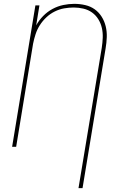

<svg xmlns="http://www.w3.org/2000/svg" viewBox="-20 -763 640 998"><path d="M388 215 509 -515Q513 -541 514 -567Q515 -593 509.5 -617.5Q504 -642 491 -663Q478 -684 458.5 -698Q439 -712 414 -718Q389 -724 363 -724Q339 -724 313.5 -719.5Q288 -715 264 -703Q240 -691 220.5 -672.5Q201 -654 187 -632Q173 -610 165 -585.5Q157 -561 152 -536L64 0H43L164 -735H185L168 -631Q182 -657 204 -679.5Q226 -702 253 -716.5Q280 -731 309 -737Q338 -743 366 -743Q395 -743 423 -736.5Q451 -730 472.5 -714.5Q494 -699 508.5 -676Q523 -653 529.5 -626Q536 -599 535 -570Q534 -541 529 -512L409 215Z"/></svg>

Font: Iosevka Aile Thin Oblique
Style: Regular
Weight: 100
Italic angle: -9°
Designer: Belleve Invis
Foundry: Belleve Invis
Version: Version 31.1.0; ttfautohint (v1.8.4)